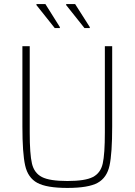

<svg xmlns="http://www.w3.org/2000/svg" viewBox="-20 -915 662 943"><path d="M90 -294V-688H126V-264Q126 -158 137 -111.5Q148 -65 186 -45.5Q224 -26 311 -26Q398 -26 436 -45.5Q474 -65 484.5 -111.5Q495 -158 495 -264V-688H531V-294Q531 -162 518 -102Q505 -42 459.5 -17Q414 8 311 8Q209 8 163 -17Q117 -42 103.5 -102.5Q90 -163 90 -294ZM274 -777H249L159 -890V-895H203L274 -782ZM421 -777H395L305 -890V-895H349L421 -782Z"/></svg>

Font: Saira Semi Condensed Thin
Style: Regular
Weight: 100
Width: 4
Designer: Hector Gatti with collaboration of the Omnibus-Type team
Foundry: Omnibus-Type
Version: Version 1.001; ttfautohint (v1.8)